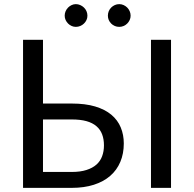

<svg xmlns="http://www.w3.org/2000/svg" viewBox="-20 -909 940 929"><path d="M327 -77Q368.5 -77 398.2 -86.5Q428 -96 446.8 -112.8Q465.5 -129.5 474.2 -153.2Q483 -177 483 -205.5Q483 -235.5 474.2 -258.8Q465.5 -282 446.8 -298.2Q428 -314.5 398.5 -322.8Q369 -331 327.5 -331H188V-77ZM327.5 -408Q393 -408 440.5 -393.8Q488 -379.5 518.8 -353.8Q549.5 -328 564.2 -292.5Q579 -257 579 -215Q579 -165.5 562.2 -125.8Q545.5 -86 513.2 -58Q481 -30 434 -15Q387 0 327 0H91.5V-716.5H188V-408ZM807.5 0H710.5V-716.5H807.5ZM403 -833Q403 -822 398.5 -812.2Q394 -802.5 386.2 -795Q378.5 -787.5 368.2 -783.2Q358 -779 347 -779Q336.5 -779 326.8 -783.2Q317 -787.5 309.5 -795Q302 -802.5 297.5 -812.2Q293 -822 293 -833Q293 -844.5 297.5 -854.8Q302 -865 309.5 -872.5Q317 -880 326.8 -884.5Q336.5 -889 347 -889Q358 -889 368.2 -884.5Q378.5 -880 386.2 -872.5Q394 -865 398.5 -854.8Q403 -844.5 403 -833ZM612 -833Q612 -822 607.5 -812.2Q603 -802.5 595.5 -795Q588 -787.5 578 -783.2Q568 -779 557 -779Q545.5 -779 535.5 -783.2Q525.5 -787.5 518 -795Q510.5 -802.5 506.2 -812.2Q502 -822 502 -833Q502 -844.5 506.2 -854.8Q510.5 -865 518 -872.5Q525.5 -880 535.5 -884.5Q545.5 -889 557 -889Q568 -889 578 -884.5Q588 -880 595.5 -872.5Q603 -865 607.5 -854.8Q612 -844.5 612 -833Z"/></svg>

Font: Lato 2
Style: Regular
Weight: 400
Designer: Lukasz Dziedzic with Adam Twardoch and Botio Nikoltchev
Foundry: tyPoland Lukasz Dziedzic
Version: Version 2.015; 2015-08-06; http://www.latofonts.com/